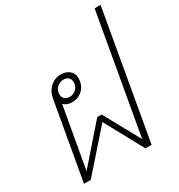

<svg xmlns="http://www.w3.org/2000/svg" viewBox="-189 -933 985 1058"><g transform="rotate(-30 304.0 -404.0)"><path d="M608 -808 466 0H427L294 -244L79 0H36L123 -493Q130 -534 158.5 -560Q187 -586 225 -586Q259 -586 280 -568Q301 -550 301 -521Q301 -477 274 -449.5Q247 -422 204 -422Q170 -422 152 -442L83 -53L283 -282H311L437 -53L570 -808ZM165 -494Q165 -476 176.5 -465Q188 -454 207 -454Q233 -454 250 -471Q267 -488 267 -514Q267 -532 255.5 -543Q244 -554 225 -554Q199 -554 182 -537Q165 -520 165 -494Z"/></g></svg>

Font: Sarabun Thin
Style: Italic
Weight: 250
Italic angle: -10°
Designer: Suppakit Chalermlarp | Katatrad Co.,Ltd.
Foundry: Cadson Demak Co.,Ltd.
Version: Version 1.000; ttfautohint (v1.6)